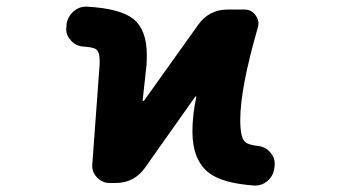

<svg xmlns="http://www.w3.org/2000/svg" viewBox="-20 -578 1040 588"><path d="M622.1 -46.9Q569.3 -85.9 569.3 -175.8Q569.3 -224.6 581.1 -281.2Q581.1 -282.2 580.1 -282.7Q579.1 -283.2 578.1 -282.2L424.8 -65.4Q391.6 -17.6 334 -17.6H316.4Q293 -17.6 276.9 -34.7Q260.7 -51.8 262.7 -75.2L285.2 -381.8Q285.2 -387.7 285.2 -392.6Q285.2 -419.9 273.4 -427.7Q263.7 -433.6 234.4 -435.5Q210.9 -437.5 196.3 -455.1Q182.6 -469.7 182.6 -489.3Q182.6 -492.2 183.6 -495.1V-502Q186.5 -526.4 205.1 -543Q221.7 -557.6 243.2 -557.6Q245.1 -557.6 247.1 -557.6Q347.7 -551.8 387.7 -520.5Q429.7 -487.3 429.7 -409.2Q429.7 -394.5 428.7 -378.9L417 -271.5Q417 -269.5 418.5 -269Q419.9 -268.6 420.9 -269.5L586.9 -502Q620.1 -548.8 677.7 -548.8H728.5Q750 -548.8 762.7 -531.2Q771.5 -519.5 771.5 -505.9Q771.5 -500 769.5 -493.2Q715.8 -307.6 715.8 -210.9Q715.8 -155.3 731.4 -142.6Q740.2 -134.8 769.5 -130.9Q793 -128.9 807.6 -111.3Q821.3 -96.7 821.3 -77.1Q821.3 -74.2 821.3 -71.3L820.3 -65.4Q818.4 -41 799.8 -24.4Q783.2 -9.8 761.7 -9.8Q759.8 -9.8 757.8 -9.8Q664.1 -16.6 622.1 -46.9Z"/></svg>

Font: Rounded Mgen+ 1m bold
Style: Bold
Weight: 700
Designer: [Source Han Sans]
Ryoko NISHIZUKA  (kana & ideographs); Paul D. Hunt (Latin, Greek & Cyrillic); Wenlong ZHANG  (bopomofo
Version: Version 1.059.20150602